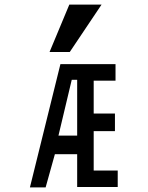

<svg xmlns="http://www.w3.org/2000/svg" viewBox="-20 -811 640 831"><path d="M241.5 -533.5H480V-462H385.5V-319.5H477.5V-243.5H385.5V-73H489.5V-1.5H314V-143.5H217.5L177.5 0H109.5ZM314 -224V-465.5H290.5L233 -224ZM194.5 -586 280 -791H419.5L282 -586Z"/></svg>

Font: JuliaMono SemiBold
Style: Regular
Weight: 600
Monospace: yes
Designer: cormullion
Foundry: corm
Version: Version 0.055; ttfautohint (v1.8.4)